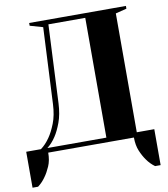

<svg xmlns="http://www.w3.org/2000/svg" viewBox="-103 -778 897 1026"><g transform="rotate(-10 345.0 -265.0)"><path d="M205 -250Q202 -190 186 -147Q170 -104 152 -77Q131 -45 105 -25H425V-675H225ZM70 -25Q97 -45 119 -77Q138 -104 155 -147Q172 -190 175 -250L195 -665L125 -685V-700H650V-685L590 -670V-25H685V170H655Q630 152 612 126Q596 104 583 73Q570 42 570 0H105Q105 42 91.5 73Q78 104 62 126Q44 152 20 170H-10V-25Z"/></g></svg>

Font: Yeseva One
Style: Regular
Weight: 400
Designer: Jovanny Lemonad
Foundry: Jovanny Lemonad
Version: Version 2.001; ttfautohint (v0.91) -l 8 -r 50 -G 200 -x 0 -w